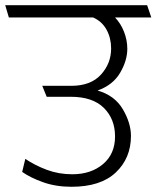

<svg xmlns="http://www.w3.org/2000/svg" viewBox="-31 -700 600 736"><path d="M243 16Q183 16 134 -1.5Q85 -19 54 -41L66 -91Q103 -66 148.5 -49Q194 -32 246 -32Q318 -32 364 -71Q410 -110 410 -177Q410 -244 367 -286.5Q324 -329 240 -329H148L131 -371H242Q317 -371 356 -414Q395 -457 395 -514Q395 -554 377.5 -586Q360 -618 326 -633H3L-11 -680H533L549 -633H410Q432 -610 444.5 -578Q457 -546 457 -513Q457 -468 429.5 -421Q402 -374 343 -353Q409 -334 440 -281Q471 -228 471 -179Q471 -94 413 -39Q355 16 243 16Z"/></svg>

Font: Palanquin ExtraLight
Style: Regular
Weight: 275
Designer: Pria Ravichandran
Version: Version 1.001